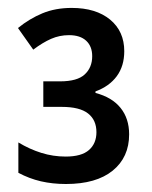

<svg xmlns="http://www.w3.org/2000/svg" viewBox="-20 -873 383 485"><path d="M161.1 -853Q222.2 -853 258.1 -823.5Q293.9 -793.9 293.9 -743.7Q293.9 -706.1 274.9 -680.4Q255.9 -654.8 221.2 -642.1V-638.2Q262.7 -627.4 284.4 -600.6Q306.2 -573.7 306.2 -533.7Q306.2 -475.6 264.6 -441.9Q223.1 -408.2 146.5 -408.2Q112.8 -408.2 83.3 -415Q53.7 -421.9 26.4 -436.5V-513.2Q54.7 -496.1 84.5 -486.8Q114.3 -477.5 146 -477.5Q186 -477.5 204.8 -494.1Q223.6 -510.7 223.6 -539.1Q223.6 -569.8 202.4 -586.4Q181.2 -603 136.2 -603H89.4V-667.5H131.8Q175.3 -667.5 194.1 -685.1Q212.9 -702.6 212.9 -731Q212.9 -755.9 197.8 -770Q182.6 -784.2 154.3 -784.2Q130.4 -784.2 109.1 -774.9Q87.9 -765.6 64 -747.6L25.4 -802.2Q54.2 -825.7 87.2 -839.4Q120.1 -853 161.1 -853Z"/></svg>

Font: Open Sans SemiCondensed SemiBold
Style: Regular
Weight: 600
Width: 4
Designer: Monotype Design Team
Foundry: Monotype Imaging Inc.
Version: Version 3.000